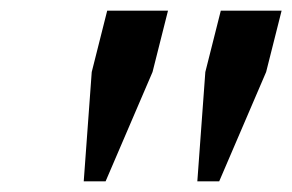

<svg xmlns="http://www.w3.org/2000/svg" viewBox="-20 -768 548 360"><path d="M152 -633 181 -748H295L266 -633L178 -428H137ZM365 -633 394 -748H508L479 -633L391 -428H350Z"/></svg>

Font: IBM Plex Serif
Style: Bold Italic
Weight: 700
Italic angle: -14°
Designer: Mike Abbink, Paul van der Laan, Pieter van Rosmalen
Foundry: Bold Monday
Version: Version 3.001